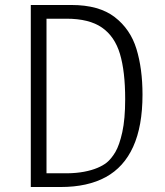

<svg xmlns="http://www.w3.org/2000/svg" viewBox="-20 -750 660 770"><path d="M103.5 0V-730H166.5V0ZM551.5 -370.5Q551.5 -244 514.2 -161.8Q477 -79.5 404.2 -39.8Q331.5 0 223 0H146V-55H241.5H249.5Q286.5 -55.5 317 -61.2Q347.5 -67 370.2 -76.5Q393 -86 408 -98Q426.5 -113 442.8 -140.5Q459 -168 470.5 -220.2Q482 -272.5 482 -352Q482 -464 461 -534Q440 -604 388.8 -639.5Q337.5 -675 246.5 -675H146V-730H266.5Q377 -730 440 -681.5Q503 -633 527.2 -553.8Q551.5 -474.5 551.5 -370.5Z"/></svg>

Font: Monaspace Argon Var
Style: Regular
Weight: 400
Designer: Riley Cran and the Lettermatic Team
Version: Version 1.000 (Monaspace Argon Var)